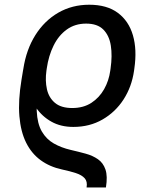

<svg xmlns="http://www.w3.org/2000/svg" viewBox="-20 -573 674 824"><path d="M434.6 231.4H351.6Q356 206.1 343.5 192.1Q331.1 178.2 305.7 169.9Q280.3 161.6 246.1 154.3Q193.8 143.1 154.8 114.7Q115.7 86.4 92.3 39.6Q68.8 -7.3 63.2 -74.5Q57.6 -141.6 72.3 -231L79.6 -274.9L162.1 -273.4L154.8 -230Q135.3 -149.9 137.7 -96.2Q140.1 -42.5 159.4 -9Q178.7 24.4 210.9 42.7Q243.2 61 283.2 70.3Q316.9 78.1 347.4 86.4Q377.9 94.7 400.4 110.4Q422.9 126 432.6 154.5Q442.4 183.1 434.6 231.4ZM294.9 -28.3Q240.7 -28.3 200.7 -50.8Q160.6 -73.2 134.5 -111.3Q108.4 -149.4 96.2 -195.8Q92.8 -209.5 87.6 -221.2Q82.5 -232.9 79.6 -244.4Q76.7 -255.9 78.6 -267.6L80.1 -277.3Q92.8 -360.4 131.8 -422.4Q170.9 -484.4 230.2 -518.6Q289.6 -552.7 362.8 -552.7Q439 -552.7 485.8 -517.8Q532.7 -482.9 550.5 -421.4Q568.4 -359.9 556.6 -279.3L555.2 -269Q545.4 -200.7 510.3 -146.2Q475.1 -91.8 419.9 -60.1Q364.7 -28.3 294.9 -28.3ZM290 -109.4Q337.9 -109.4 372.1 -131.6Q406.2 -153.8 426.8 -190.2Q447.3 -226.6 453.1 -269L454.6 -279.3Q462.4 -334 455.6 -377.4Q448.7 -420.9 423.3 -446.3Q397.9 -471.7 349.6 -471.7Q301.8 -471.7 266.6 -446.3Q231.4 -420.9 210 -377.4Q188.5 -334 180.7 -279.3L179.2 -269Q173.3 -226.6 181.4 -190.2Q189.5 -153.8 215.8 -131.6Q242.2 -109.4 290 -109.4Z"/></svg>

Font: Inter Variable
Style: Italic
Weight: 400
Italic angle: -9.39999°
Designer: Rasmus Andersson
Foundry: rsms
Version: Version 4.001;git-9221beed3